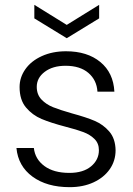

<svg xmlns="http://www.w3.org/2000/svg" viewBox="-20 -766 550 794"><path d="M48 -154H120Q125 -108 163.5 -79.5Q202 -51 267 -51Q324 -51 356.5 -78Q389 -105 389 -145Q389 -173 371 -191Q353 -209 325.5 -219.5Q298 -230 251 -242Q190 -258 152 -274Q114 -290 87.5 -321.5Q61 -353 61 -406Q61 -446 85 -480Q109 -514 153 -534Q197 -554 253 -554Q341 -554 395 -509.5Q449 -465 453 -387H383Q380 -435 345.5 -464.5Q311 -494 251 -494Q198 -494 165 -469Q132 -444 132 -407Q132 -375 151.5 -354.5Q171 -334 200 -322.5Q229 -311 278 -297Q337 -281 372 -266Q407 -251 432 -222Q457 -193 458 -145Q458 -101 434 -66.5Q410 -32 367 -12Q324 8 268 8Q174 8 114.5 -35.5Q55 -79 48 -154ZM390 -690 256 -608 122 -690V-746L256 -663L390 -746Z"/></svg>

Font: Poppins-tnum Light
Style: Regular
Weight: 300
Designer: Ninad Kale (Devanagari), Jonny Pinhorn (Latin)
Foundry: Indian Type Foundry
Version: Version 4.004